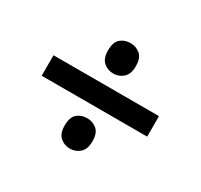

<svg xmlns="http://www.w3.org/2000/svg" viewBox="-109 -730 790 755"><g transform="rotate(30 286.0 -352.5)"><path d="M285 -454Q259 -454 240.5 -470.5Q222 -487 222 -523Q222 -561 240.5 -576.5Q259 -592 285 -592Q310 -592 329 -576.5Q348 -561 348 -523Q348 -487 329 -470.5Q310 -454 285 -454ZM46 -306V-399H525V-306ZM285 -113Q259 -113 240.5 -129.5Q222 -146 222 -182Q222 -220 240.5 -235.5Q259 -251 285 -251Q310 -251 329 -235.5Q348 -220 348 -182Q348 -146 329 -129.5Q310 -113 285 -113Z"/></g></svg>

Font: Noto Sans Bassa Vah SemiBold
Style: Regular
Weight: 600
Designer: Monotype Design Team
Foundry: Monotype Imaging Inc.
Version: Version 2.002; ttfautohint (v1.8.4.7-5d5b)